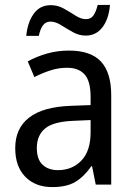

<svg xmlns="http://www.w3.org/2000/svg" viewBox="-20 -752 548 782"><path d="M261 -546Q350 -546 391.5 -501Q433 -456 433 -364V0H370L355 -75H352Q322 -32 286.5 -11Q251 10 193 10Q124 10 83 -32Q42 -74 42 -149Q42 -229 98.5 -273Q155 -317 269 -321L349 -324V-357Q349 -422 324.5 -449Q300 -476 253 -476Q218 -476 184.5 -465Q151 -454 120 -438L93 -502Q127 -521 170 -533.5Q213 -546 261 -546ZM281 -260Q198 -257 164 -229Q130 -201 130 -149Q130 -103 153.5 -81Q177 -59 216 -59Q274 -59 311.5 -98Q349 -137 349 -213V-263ZM87 -606Q92 -660 117 -695.5Q142 -731 187 -731Q215 -731 240 -717Q265 -703 287.5 -688.5Q310 -674 330 -674Q350 -674 360.5 -689Q371 -704 378 -732H428Q423 -674 397 -640.5Q371 -607 329 -607Q302 -607 277 -621Q252 -635 229 -649.5Q206 -664 186 -664Q166 -664 155 -649Q144 -634 138 -606Z"/></svg>

Font: Noto Sans Hebrew SemiCondensed
Style: Regular
Weight: 400
Width: 4
Designer: Monotype Design Team
Foundry: Monotype Imaging Inc.
Version: Version 2.004; ttfautohint (v1.8.4.7-5d5b)